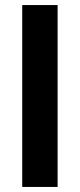

<svg xmlns="http://www.w3.org/2000/svg" viewBox="-20 -740 316 760"><path d="M68 0V-720H208V0Z"/></svg>

Font: DM Sans 10pt ExtraBold
Style: Regular
Weight: 800
Version: Version 4.004;gftools[0.9.30]